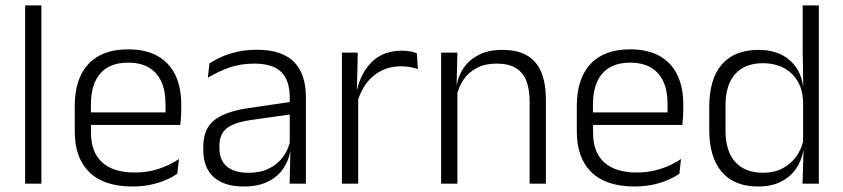

<svg xmlns="http://www.w3.org/2000/svg" viewBox="-20 -683 3136 714"><path d="M73.5 0V-663H134V0Z M472.5 10.5Q367 10.5 312.5 -42.5Q258 -95.5 258 -193.5V-288.5Q258 -390.5 308.8 -445Q359.5 -499.5 456.5 -499.5Q521.5 -499.5 565.5 -475Q609.5 -450.5 631.8 -404.5Q654 -358.5 654 -294V-276.5Q654 -262 653 -247.5Q652 -233 650.5 -218.5H594.5Q595.5 -240.5 595.5 -260.2Q595.5 -280 595.5 -296.5Q595.5 -345.5 579.8 -379.8Q564 -414 533.2 -432Q502.5 -450 456.5 -450Q388 -450 353 -409.8Q318 -369.5 318 -293.5V-246L318.5 -238V-187.5Q318.5 -154 328.2 -127Q338 -100 358.2 -80.8Q378.5 -61.5 409.2 -51.5Q440 -41.5 481 -41.5Q528.5 -41.5 569.2 -54.8Q610 -68 645.5 -91.5L639.5 -37Q608.5 -15.5 566 -2.5Q523.5 10.5 472.5 10.5ZM289.5 -218.5V-265H637V-218.5Z M1057 0 1060 -121.5 1057.5 -131V-288.5V-321Q1057.5 -384 1025.8 -415.2Q994 -446.5 926 -446.5Q873 -446.5 829.5 -430.5Q786 -414.5 753 -394L759 -447.5Q777 -459 802.5 -470.8Q828 -482.5 861.2 -490.2Q894.5 -498 934.5 -498Q983.5 -498 1018.2 -486Q1053 -474 1075 -451Q1097 -428 1107.2 -395.5Q1117.5 -363 1117.5 -322.5V0ZM886 10.5Q813.5 10.5 774.8 -24.5Q736 -59.5 736 -125V-138Q736 -202.5 775.8 -235.2Q815.5 -268 904.5 -281L1067.5 -305L1070.5 -259L912 -236.5Q850 -227.5 823 -205.8Q796 -184 796 -141.5V-132.5Q796 -87.5 823.5 -64Q851 -40.5 904 -40.5Q949.5 -40.5 981.8 -57Q1014 -73.5 1033.8 -101.2Q1053.5 -129 1060 -163.5L1072 -120.5H1059.5Q1053.5 -86 1033.2 -56Q1013 -26 976.8 -7.8Q940.5 10.5 886 10.5Z M1308.5 -301.5 1293 -348 1308 -350Q1324 -417 1366 -455.8Q1408 -494.5 1474.5 -494.5Q1492 -494.5 1506 -491.8Q1520 -489 1530 -485L1534 -426Q1521.5 -430.5 1505.5 -433.5Q1489.5 -436.5 1470.5 -436.5Q1413.5 -436.5 1370.5 -402.2Q1327.5 -368 1308.5 -301.5ZM1251.5 0V-487.5H1310.5L1307 -341L1312 -336V0Z M1949.5 0V-306Q1949.5 -349.5 1937.8 -381Q1926 -412.5 1899 -429.5Q1872 -446.5 1826.5 -446.5Q1784.5 -446.5 1753.5 -430.5Q1722.5 -414.5 1703.5 -386.5Q1684.5 -358.5 1677.5 -322.5L1665 -367.5H1678.5Q1685 -403.5 1705.8 -432.8Q1726.5 -462 1761.8 -479.8Q1797 -497.5 1847.5 -497.5Q1906.5 -497.5 1942 -475.5Q1977.5 -453.5 1993.8 -412.2Q2010 -371 2010 -312V0ZM1620.5 0V-487.5H1681L1678 -367L1681 -364V0Z M2339.5 10.5Q2234 10.5 2179.5 -42.5Q2125 -95.5 2125 -193.5V-288.5Q2125 -390.5 2175.8 -445Q2226.5 -499.5 2323.5 -499.5Q2388.5 -499.5 2432.5 -475Q2476.5 -450.5 2498.8 -404.5Q2521 -358.5 2521 -294V-276.5Q2521 -262 2520 -247.5Q2519 -233 2517.5 -218.5H2461.5Q2462.5 -240.5 2462.5 -260.2Q2462.5 -280 2462.5 -296.5Q2462.5 -345.5 2446.8 -379.8Q2431 -414 2400.2 -432Q2369.5 -450 2323.5 -450Q2255 -450 2220 -409.8Q2185 -369.5 2185 -293.5V-246L2185.5 -238V-187.5Q2185.5 -154 2195.2 -127Q2205 -100 2225.2 -80.8Q2245.5 -61.5 2276.2 -51.5Q2307 -41.5 2348 -41.5Q2395.5 -41.5 2436.2 -54.8Q2477 -68 2512.5 -91.5L2506.5 -37Q2475.5 -15.5 2433 -2.5Q2390.5 10.5 2339.5 10.5ZM2156.5 -218.5V-265H2504V-218.5Z M2798.5 10.5Q2710.5 10.5 2664 -43.8Q2617.5 -98 2617.5 -201V-285.5Q2617.5 -389 2664.2 -443.2Q2711 -497.5 2801.5 -497.5Q2848 -497.5 2883.2 -480.8Q2918.5 -464 2940 -433.2Q2961.5 -402.5 2966.5 -361H2986.5L2966.5 -305.5Q2964.5 -352.5 2944.5 -384Q2924.5 -415.5 2891.8 -431.8Q2859 -448 2818 -448Q2750.5 -448 2714.2 -408Q2678 -368 2678 -290.5V-197.5Q2678 -121 2714 -80.8Q2750 -40.5 2818.5 -40.5Q2859 -40.5 2890 -56.8Q2921 -73 2941.2 -101.2Q2961.5 -129.5 2968.5 -166L2984.5 -121H2967Q2960.5 -85 2939.8 -55Q2919 -25 2884 -7.2Q2849 10.5 2798.5 10.5ZM2964.5 0 2968 -122 2966.5 -142V-347.5L2967 -362L2965 -500.5V-663H3025V0Z"/></svg>

Font: Anek Latin Medium Light
Style: Regular
Weight: 300
Version: Version 1.003